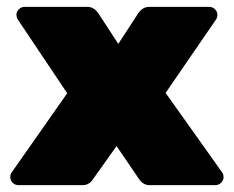

<svg xmlns="http://www.w3.org/2000/svg" viewBox="-20 -540 682 560"><path d="M628 -37Q632 -32 632 -23Q632 -14 625 -7Q618 0 608 0H416Q398 0 386 -17L320 -114L251 -17Q240 0 221 0H34Q24 0 17 -7Q10 -14 10 -23Q10 -32 14 -37L176 -268L32 -483Q28 -489 28 -497.5Q28 -506 35 -513Q42 -520 52 -520H235Q254 -520 267 -501L325 -412L383 -501Q396 -520 415 -520H590Q600 -520 607 -513Q614 -506 614 -497.5Q614 -489 610 -483L463 -269Z"/></svg>

Font: Rubik One
Style: Regular
Weight: 400
Designer: Hubert and Fischer with Elvire Volk Leonovitch
Foundry: Hubert and Fischer with Elvire Volk Leonovitch
Version: Version 1.001